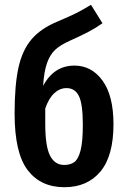

<svg xmlns="http://www.w3.org/2000/svg" viewBox="-20 -768 525 802"><path d="M454 -249Q454 -117 399.5 -51.5Q345 14 249 14Q150 14 95.5 -57.5Q41 -129 41 -294Q41 -412 57 -485Q73 -558 111.5 -603.5Q150 -649 220 -678Q272 -700 299 -713.5Q326 -727 360 -748L408 -671Q380 -651 349.5 -635Q319 -619 270 -597Q232 -580 210.5 -560Q189 -540 176.5 -505Q164 -470 160 -409Q205 -494 291 -494Q363 -494 408.5 -431Q454 -368 454 -249ZM326 -246Q326 -334 309.5 -367Q293 -400 258 -400Q230 -400 207 -379Q184 -358 169 -315V-251Q169 -157 189 -118Q209 -79 248 -79Q274 -79 290.5 -91Q307 -103 316.5 -139.5Q326 -176 326 -246Z"/></svg>

Font: Fira Sans Compressed Medium
Style: Regular
Weight: 500
Width: 1
Designer: bBox Type GmbH & Carrois Corporate GbR & Edenspiekermann AG
Foundry: bBox Type GmbH & Carrois Corporate GbR & Edenspiekermann AG
Version: Version 4.301